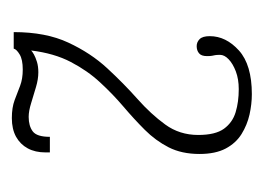

<svg xmlns="http://www.w3.org/2000/svg" viewBox="-78 -696 425 308"><g transform="rotate(90 134.0 -541.5)"><path d="M169 -348.5Q152 -348.5 140 -353Q128 -357.5 117 -361.8Q106 -366 91 -366Q75 -366 66.8 -361Q58.5 -356 57.5 -351.5H31Q31 -403 47.8 -439Q64.5 -475 89 -501.5Q113.5 -528 138 -549.8Q162.5 -571.5 179.2 -594.5Q196 -617.5 196 -647.5Q196 -675 186 -688.8Q176 -702.5 159.5 -707.5Q143 -712.5 122.5 -712.5Q106.5 -712.5 94 -707.8Q81.5 -703 74.5 -696.2Q67.5 -689.5 67.5 -682.5Q67.5 -677 68 -674.5Q68.5 -672 69 -669.5Q69.5 -667 69.5 -661.5Q69.5 -652.5 65 -648.8Q60.5 -645 53.5 -645Q47 -645 42.2 -649.8Q37.5 -654.5 37.5 -666Q37.5 -692 60.5 -712.8Q83.5 -733.5 130.5 -733.5Q146.5 -733.5 163.2 -729.8Q180 -726 194.5 -717Q209 -708 217.8 -691.5Q226.5 -675 226.5 -649.5Q226.5 -621 215.8 -600Q205 -579 187.8 -561.8Q170.5 -544.5 150.5 -527.5Q130.5 -510.5 111.8 -490.2Q93 -470 79 -443.2Q65 -416.5 60.5 -379.5Q62.5 -381.5 67 -384Q71.5 -386.5 78.8 -388.8Q86 -391 95.5 -391Q106.5 -391 119.2 -387.2Q132 -383.5 144.8 -379.5Q157.5 -375.5 167 -375.5Q181.5 -375.5 190.2 -382Q199 -388.5 199 -409.5H224V-402.5Q224 -386 217.5 -374Q211 -362 198.8 -355.2Q186.5 -348.5 169 -348.5Z"/></g></svg>

Font: Imbue Thin 10pt Thin
Style: Regular
Weight: 250
Version: Version 1.102